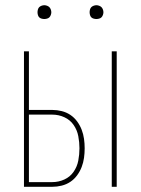

<svg xmlns="http://www.w3.org/2000/svg" viewBox="-20 -717 540 737"><path d="M409 0V-520H428V0ZM72 0V-520H91V-295H181Q199 -295 217 -290.5Q235 -286 250 -276Q265 -266 276 -251Q287 -236 293.5 -219Q300 -202 302.5 -184Q305 -166 305 -148Q305 -129 302.5 -111Q300 -93 293.5 -76Q287 -59 276 -44Q265 -29 250 -19Q235 -9 217 -4.5Q199 0 181 0ZM91 -18H181Q205 -18 227 -28Q249 -38 262.5 -57.5Q276 -77 280.5 -100.5Q285 -124 285 -148Q285 -171 280.5 -194.5Q276 -218 262.5 -237.5Q249 -257 227 -267Q205 -277 181 -277H91ZM350 -644Q345 -644 339.5 -645.5Q334 -647 330.5 -650.5Q327 -654 325.5 -659.5Q324 -665 324 -670Q324 -675 325.5 -680.5Q327 -686 330.5 -689.5Q334 -693 339.5 -695Q345 -697 350 -697Q355 -697 360.5 -695Q366 -693 369.5 -689.5Q373 -686 375 -680.5Q377 -675 377 -670Q377 -665 375 -659.5Q373 -654 369.5 -650.5Q366 -647 360.5 -645.5Q355 -644 350 -644ZM150 -644Q145 -644 139.5 -645.5Q134 -647 130.5 -650.5Q127 -654 125.5 -659.5Q124 -665 124 -670Q124 -675 125.5 -680.5Q127 -686 130.5 -689.5Q134 -693 139.5 -695Q145 -697 150 -697Q155 -697 160.5 -695Q166 -693 169.5 -689.5Q173 -686 175 -680.5Q177 -675 177 -670Q177 -665 175 -659.5Q173 -654 169.5 -650.5Q166 -647 160.5 -645.5Q155 -644 150 -644Z"/></svg>

Font: Iosevka SS18 Thin
Style: Regular
Weight: 100
Monospace: yes
Designer: Belleve Invis
Foundry: Belleve Invis
Version: Version 25.1.1; ttfautohint (v1.8.4)